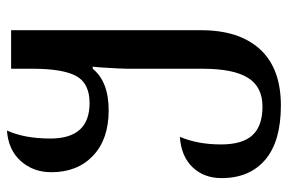

<svg xmlns="http://www.w3.org/2000/svg" viewBox="-158 -430 829 553"><g transform="rotate(-90 256.5 -153.5)"><path d="M20 70Q20 20 51 -13Q82 -46 139 -50Q117 1 117 69Q117 130 143.5 159Q170 188 226 188Q283 188 309 146Q335 104 335 16V-201Q335 -219 339 -281L341 -301H335Q298 -255 215 -255Q132 -255 84.5 -300Q37 -345 37 -420Q37 -472 69 -508Q101 -544 157 -548Q134 -497 134 -423Q134 -310 236 -310Q293 -310 314 -348.5Q335 -387 335 -474V-536H446V11Q446 121 391 181Q336 241 229 241Q126 241 73 196Q20 151 20 70Z"/></g></svg>

Font: Noto Serif Georgian Medium Narrow
Style: Regular
Weight: 500
Width: 4
Designer: Monotype Design team
Foundry: Monotype Imaging Inc.
Version: Version 1.000